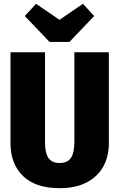

<svg xmlns="http://www.w3.org/2000/svg" viewBox="-20 -969 625 1007"><path d="M551 -218Q551 -150 522.5 -97Q494 -44 436 -13Q378 18 293 18Q166 18 100.5 -46Q35 -110 35 -218V-695H216V-224Q216 -167 234 -140.5Q252 -114 293 -114Q334 -114 352 -141Q370 -168 370 -224V-695H551ZM415 -949 474 -885 344 -749H240L110 -885L169 -949L292 -865Z"/></svg>

Font: Fira Sans Condensed ExtraBold
Style: Regular
Weight: 800
Width: 3
Designer: Carrois Corporate & Edenspiekermann AG
Foundry: Carrois Corporate GbR & Edenspiekermann AG
Version: Version 4.203